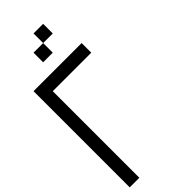

<svg xmlns="http://www.w3.org/2000/svg" viewBox="-338 -1213 1176 1176"><g transform="rotate(-45 250.0 -625.5)"><path d="M0 -83.3V-916.7H416.7V-833.3H83.3V-83.3ZM250 -1000H166.7V-1083.3H250ZM250 -1083.3V-1166.7H333.3V-1083.3Z"/></g></svg>

Font: GalmuriMono11 Regular
Style: Regular
Weight: 400
Designer: Lee Minseo (quiple)
Version: Version 2.399;hotconv 1.1.1;makeotfexe 2.6.0 DEVELOPMENT